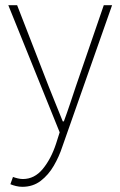

<svg xmlns="http://www.w3.org/2000/svg" viewBox="-20 -498 464 740"><path d="M66 222Q54 222 41.5 219Q29 216 20 212L30 184Q38 187 48.5 189.5Q59 192 68 192Q113 192 145 153Q177 114 196 56L210 12L12 -478H46L168 -164Q180 -134 194.5 -98Q209 -62 222 -30H226Q238 -62 250 -98Q262 -134 272 -164L380 -478H412L220 68Q208 105 187.5 140.5Q167 176 137 199Q107 222 66 222Z"/></svg>

Font: Mada ExtraLight
Style: Regular
Weight: 250
Designer: Khaled Hosny
Version: Version 1.5